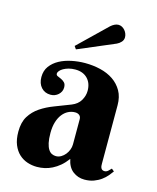

<svg xmlns="http://www.w3.org/2000/svg" viewBox="-110 -792 717 876"><g transform="rotate(15 249.0 -353.5)"><path d="M280.8 -252.9Q280.8 -265.1 272.9 -271.5Q265.1 -277.8 252.9 -277.8Q235.8 -277.8 220.5 -270Q205.1 -262.2 193.4 -247.1Q181.6 -231.9 174.8 -209.7Q168 -187.5 168 -158.2Q168 -129.9 172.1 -111.3Q176.3 -92.8 183.3 -81.8Q190.4 -70.8 199.7 -66.4Q209 -62 219.2 -62Q231.9 -62 243.2 -68.6Q254.4 -75.2 262.7 -85.4Q271 -95.7 275.9 -108.4Q280.8 -121.1 280.8 -133.8ZM203.1 -466.8Q186.5 -466.8 172.4 -462.9Q158.2 -459 147.9 -453.1Q137.7 -447.3 131.8 -440.2Q126 -433.1 126 -426.8Q126 -419.4 133.5 -416.3Q141.1 -413.1 150.4 -408.9Q159.7 -404.8 167.2 -397.2Q174.8 -389.6 174.8 -374Q174.8 -363.8 170.7 -355.2Q166.5 -346.7 159.4 -340.1Q152.3 -333.5 142.8 -329.8Q133.3 -326.2 123 -326.2Q95.7 -326.2 78.9 -344.7Q62 -363.3 62 -394Q62 -423.8 77.6 -445.1Q93.3 -466.3 118.4 -480Q143.6 -493.7 175.3 -500.2Q207 -506.8 238.8 -506.8Q276.9 -506.8 311.5 -498.5Q346.2 -490.2 372.8 -472.2Q399.4 -454.1 415.3 -426.3Q431.2 -398.4 431.2 -358.9V-83Q431.2 -78.6 431.6 -73.2Q432.1 -67.9 434.1 -63.5Q436 -59.1 439.9 -56.2Q443.8 -53.2 451.2 -53.2Q460 -53.2 467.5 -59.8Q475.1 -66.4 481 -73.2L493.2 -63Q485.8 -52.7 475.6 -40.5Q465.3 -28.3 450.7 -17.6Q436 -6.8 416.5 0.5Q397 7.8 372.1 7.8Q341.3 7.8 317.4 -10.5Q293.5 -28.8 286.1 -66.9Q270.5 -45.9 253.7 -31.7Q236.8 -17.6 219.2 -8.8Q201.7 0 183.8 3.9Q166 7.8 147.9 7.8Q124.5 7.8 102.5 0.5Q80.6 -6.8 63.2 -22.7Q45.9 -38.6 35.4 -64Q24.9 -89.4 24.9 -126Q24.9 -170.4 42.5 -198.7Q60.1 -227.1 88.6 -246.3Q117.2 -265.6 153.6 -279.3Q189.9 -293 228 -308.1Q256.3 -319.3 269.3 -341.6Q282.2 -363.8 282.2 -387.2Q282.2 -423.3 261 -445.1Q239.7 -466.8 203.1 -466.8ZM171.9 -569.8 304.7 -698.2Q313 -705.6 322.3 -710.2Q331.5 -714.8 340.8 -714.8Q349.6 -714.8 357.4 -710.7Q365.2 -706.5 371.1 -699.7Q377 -692.9 380.4 -684.3Q383.8 -675.8 383.8 -667Q383.8 -654.3 375.2 -644.8Q366.7 -635.3 355 -629.9L181.6 -556.2Z"/></g></svg>

Font: Berkshire Swash
Style: Regular
Weight: 700
Designer: Astigmatic (AOETI)
Foundry: Astigmatic (AOETI)
Version: Version 1.000